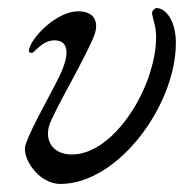

<svg xmlns="http://www.w3.org/2000/svg" viewBox="-20 -442 463 476"><path d="M130 14C272 14 416 -180 416 -336C416 -392 390 -422 368 -422C364 -422 356 -415 357 -408C360 -390 367 -377 367 -350C367 -230 265 -59 158 -59C114 -59 90 -90 102 -131C113 -166 197 -307 215 -358C225 -389 213 -414 174 -414C123 -414 63 -355 53 -323C50 -313 52 -311 59 -311C66 -311 84 -342 115 -342C147 -342 152 -314 136 -273C119 -229 59 -132 43 -82C34 -52 74 14 130 14Z"/></svg>

Font: EB Garamond
Style: Italic
Weight: 400
Italic angle: -17.2°
Designer: Georg Duffner and Octavio Pardo
Foundry: Georg Duffner
Version: Version 1.000;PS 001.000;hotconv 1.0.88;makeotf.lib2.5.64775